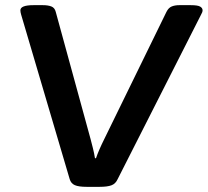

<svg xmlns="http://www.w3.org/2000/svg" viewBox="-20 -722 805 744"><path d="M316 2Q285 2 270 -4.5Q255 -11 250 -28L62 -665Q59 -675 59 -682Q59 -702 110 -702H146Q166 -702 179 -697Q192 -692 196 -676L331 -183Q335 -168 340 -148Q345 -128 348 -109H352Q357 -124 365.5 -143.5Q374 -163 384 -183L625 -676Q633 -692 645.5 -697Q658 -702 675 -702H719Q746 -702 755.5 -696.5Q765 -691 765 -682Q765 -675 759 -665L436 -28Q428 -10 412 -4Q396 2 366 2Z"/></svg>

Font: Asap Expanded Expanded SemiBold
Style: Italic
Weight: 600
Width: 7
Italic angle: -6°
Designer: Pablo Cosgaya
Foundry: Omnibus-Type
Version: Version 3.001; ttfautohint (v1.8.4.7-5d5b)